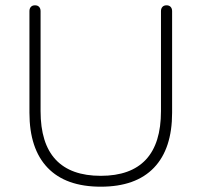

<svg xmlns="http://www.w3.org/2000/svg" viewBox="-20 -696 760 724"><path d="M91 -271V-654Q91 -664 96.5 -670Q102 -676 112 -676Q122 -676 127.5 -670Q133 -664 133 -654V-277Q133 -155 190 -94Q247 -33 360 -33Q473 -33 530 -94Q587 -155 587 -277V-654Q587 -664 592.5 -670Q598 -676 608 -676Q618 -676 623.5 -670Q629 -664 629 -654V-271Q629 -135 560.5 -63.5Q492 8 360 8Q228 8 159.5 -63.5Q91 -135 91 -271Z"/></svg>

Font: SN Pro Thin
Style: Regular
Weight: 200
Designer: Tobias Whetton
Foundry: Supernotes
Version: Version 1.003;Glyphs 3.3 (3324)